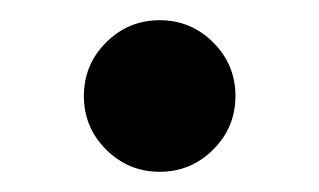

<svg xmlns="http://www.w3.org/2000/svg" viewBox="-20 -451 316 190"><path d="M213 -356Q213 -325 191 -303Q169 -281 138 -281Q107 -281 85 -303Q63 -325 63 -356Q63 -387 85 -409Q107 -431 138 -431Q169 -431 191 -409Q213 -387 213 -356Z"/></svg>

Font: Bruno Ace
Style: Regular
Weight: 400
Version: Version 1.100; ttfautohint (v1.8.4.7-5d5b);gftools[0.9.27]